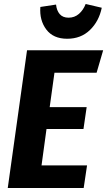

<svg xmlns="http://www.w3.org/2000/svg" viewBox="-20 -946 539 966"><path d="M499 -693 466 -580H254L230 -407H416L400 -297H214L189 -114H418L401 0H19L116 -693ZM183 -911 262 -923Q265 -893 280.5 -875Q296 -857 325 -857Q355 -857 377 -876Q399 -895 411 -926L492 -907Q478 -839 432.5 -795Q387 -751 318 -751Q248 -751 213 -797.5Q178 -844 183 -911Z"/></svg>

Font: Fira Sans Condensed
Style: Bold Italic
Weight: 700
Width: 3
Italic angle: -8°
Designer: Carrois Corporate & Edenspiekermann AG
Foundry: Carrois Corporate GbR & Edenspiekermann AG
Version: Version 4.203